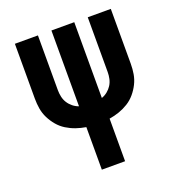

<svg xmlns="http://www.w3.org/2000/svg" viewBox="-124 -769 797 869"><g transform="rotate(-20 275.0 -335.0)"><path d="M219 0V-205Q194 -209 171 -217Q148 -225 127 -238Q106 -251 90 -270Q74 -289 63 -311Q52 -333 48 -357Q44 -381 44 -406V-670H155V-406Q155 -390 158.5 -374Q162 -358 170.5 -344.5Q179 -331 192 -320.5Q205 -310 220 -305V-670H330V-305Q345 -310 358 -320.5Q371 -331 379.5 -344.5Q388 -358 391.5 -374Q395 -390 395 -406V-670H506V-406Q506 -381 502 -357Q498 -333 487 -311Q476 -289 460 -270Q444 -251 423 -238Q402 -225 379 -217Q356 -209 331 -205V0Z"/></g></svg>

Font: Lode
Style: Bold
Weight: 700
Monospace: yes
Designer: Belleve Invis
Foundry: Belleve Invis
Version: Version 29.2.0; ttfautohint (v1.8.3)